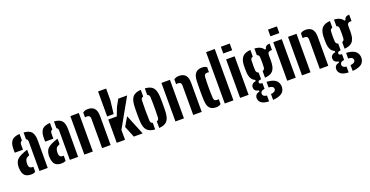

<svg xmlns="http://www.w3.org/2000/svg" viewBox="-34 -1709 5411 2811"><g transform="rotate(-20 2671.0 -303.5)"><path d="M49 -374.5Q48 -384.5 47.5 -405.5Q47 -426.5 48 -446.5Q51 -525 85.8 -564Q120.5 -603 208 -608.5V-506.5Q179 -497.5 176.5 -462Q176 -454 176 -434.8Q176 -415.5 176 -397.5Q176 -379.5 176.5 -374.5ZM296.5 0V-455.5Q296.5 -492.5 270.5 -503.5V-608.5Q359.5 -602.5 393.2 -559.2Q427 -516 426.5 -426L425.5 0ZM30 -130.5Q29 -140 29 -153.2Q29 -166.5 30 -175.5Q33 -215 48.2 -243.8Q63.5 -272.5 95.8 -294.5Q128 -316.5 182.5 -336Q195.5 -341 208.2 -345.2Q221 -349.5 234 -353.5V-267.5Q229 -265.5 224.2 -263Q219.5 -260.5 214.5 -258Q183 -244.5 173.5 -222.2Q164 -200 163 -175Q162 -162 162.2 -156.2Q162.5 -150.5 163 -140Q167.5 -87.5 221.5 -87.5Q229 -87.5 234 -89V-10Q210 7.5 168 7.5Q101 7.5 68.5 -24Q36 -55.5 30 -130.5Z M522.5 -374.5Q521.5 -384.5 521 -405.5Q520.5 -426.5 521.5 -446.5Q524.5 -525 559.2 -564Q594 -603 681.5 -608.5V-506.5Q652.5 -497.5 650 -462Q649.5 -454 649.5 -434.8Q649.5 -415.5 649.5 -397.5Q649.5 -379.5 650 -374.5ZM770 0V-455.5Q770 -492.5 744 -503.5V-608.5Q833 -602.5 866.8 -559.2Q900.5 -516 900 -426L899 0ZM503.5 -130.5Q502.5 -140 502.5 -153.2Q502.5 -166.5 503.5 -175.5Q506.5 -215 521.8 -243.8Q537 -272.5 569.2 -294.5Q601.5 -316.5 656 -336Q669 -341 681.8 -345.2Q694.5 -349.5 707.5 -353.5V-267.5Q702.5 -265.5 697.8 -263Q693 -260.5 688 -258Q656.5 -244.5 647 -222.2Q637.5 -200 636.5 -175Q635.5 -162 635.8 -156.2Q636 -150.5 636.5 -140Q641 -87.5 695 -87.5Q702.5 -87.5 707.5 -89V-10Q683.5 7.5 641.5 7.5Q574.5 7.5 542 -24Q509.5 -55.5 503.5 -130.5Z M1273 0V-462.5Q1272.5 -512.5 1216.5 -512.5Q1206 -512.5 1191.5 -509V-583.5Q1206 -596 1225.2 -602.8Q1244.5 -609.5 1272 -609.5Q1336.5 -609.5 1370.8 -572.5Q1405 -535.5 1405.5 -451V0ZM996 0V-600H1128.5V0Z M1501 -410.5V-800H1626.5V-617.5L1602 -410.5ZM1501 0V-363H1633.5L1683.5 -492.5L1742.5 -600H1881L1630 -154.5V0ZM1695.5 -175.5 1776.5 -313.5 1905 0H1767Z M1928 -176.5Q1927 -198 1926.2 -230.5Q1925.5 -263 1925.5 -299Q1925.5 -335 1926.2 -368.2Q1927 -401.5 1928 -424Q1933.5 -518 1971 -560.5Q2008.5 -603 2096.5 -608.5V-505.5Q2061.5 -494.5 2060.5 -456.5Q2058 -390.5 2058 -308.5Q2058 -226.5 2061 -144Q2062 -104 2096.5 -94V8.5Q2008 2.5 1970.5 -40.8Q1933 -84 1928 -176.5ZM2159.5 8.5V-94Q2193 -103.5 2194 -144Q2196 -203 2196.8 -253.2Q2197.5 -303.5 2196.8 -352.2Q2196 -401 2194 -457Q2193 -496.5 2159.5 -506V-608.5Q2249.5 -602.5 2285.8 -559Q2322 -515.5 2327 -424Q2328.5 -393.5 2329 -347Q2329.5 -300.5 2329 -253.8Q2328.5 -207 2327 -176.5Q2321.5 -84 2285 -40.8Q2248.5 2.5 2159.5 8.5Z M2692.5 0V-462.5Q2692 -512.5 2636 -512.5Q2625.5 -512.5 2611 -509V-583.5Q2625.5 -596 2644.8 -602.8Q2664 -609.5 2691.5 -609.5Q2756 -609.5 2790.2 -572.5Q2824.5 -535.5 2825 -451V0ZM2415.5 0V-600H2548V0Z M3184 0V-800H3319V0ZM2911.5 -149Q2910 -178.5 2909.2 -218.8Q2908.5 -259 2908.8 -302.2Q2909 -345.5 2909.8 -384.5Q2910.5 -423.5 2911.5 -451Q2915 -536.5 2949.8 -573Q2984.5 -609.5 3047.5 -609.5Q3073 -609.5 3091 -604Q3109 -598.5 3123 -588V-509.5Q3112 -512.5 3099.5 -512.5Q3049 -512.5 3046.5 -465.5Q3042 -385.5 3042 -298.5Q3042 -211.5 3046 -138.5Q3047.5 -111.5 3059.5 -99.5Q3071.5 -87.5 3099.5 -87.5Q3112.5 -87.5 3123 -90.5V-13Q3108.5 -2 3089.8 3.8Q3071 9.5 3045.5 9.5Q2981.5 9.5 2948.5 -27.2Q2915.5 -64 2911.5 -149Z M3414 -695.5V-800H3552.5V-695.5ZM3423 0V-600H3555.5V0Z M3804.5 193Q3728 189.5 3693.2 165.8Q3658.5 142 3651.5 107.5Q3650 101 3649.2 91.2Q3648.5 81.5 3649.5 73.5Q3653 49.5 3669.8 32.2Q3686.5 15 3720 10V-9Q3656 -18.5 3649.5 -65.5Q3648 -76.5 3648.5 -82.2Q3649 -88 3649.5 -95.5Q3652 -116 3671 -132.5Q3690 -149 3721.5 -153V-171.5Q3681.5 -189 3661.5 -226Q3641.5 -263 3638 -321Q3636.5 -359.5 3636.5 -384.8Q3636.5 -410 3638 -441.5Q3644 -524 3683 -563.5Q3722 -603 3804.5 -608.5V-505.5Q3768.5 -495.5 3767.5 -456.5Q3766 -416.5 3765.8 -378.8Q3765.5 -341 3767.5 -306Q3770 -267 3805 -256V-151.5Q3777.5 -149.5 3766.8 -142.5Q3756 -135.5 3756 -123V-119Q3756 -106.5 3765 -100.2Q3774 -94 3804.5 -91.5V-1.5Q3750 4 3742 36.5Q3739.5 43.5 3739.8 51Q3740 58.5 3742 64.5Q3750 96.5 3804.5 101.5ZM3867 -153.5V-256.5Q3900 -267.5 3902 -302.5Q3904.5 -337.5 3904.2 -377.5Q3904 -417.5 3902 -458.5Q3899.5 -495.5 3867 -505V-608.5Q3968.5 -602 4004.5 -542.5H4023.5Q4031 -599 4101 -600V-500H4086.5Q4061 -500 4046.8 -487.8Q4032.5 -475.5 4032.5 -444.5V-417Q4033 -390.5 4033.2 -370.8Q4033.5 -351 4031.5 -321Q4026.5 -238.5 3988.5 -198.8Q3950.5 -159 3867 -153.5ZM3867 192.5V101.5Q3897.5 98.5 3916.5 89Q3935.5 79.5 3941 62.5Q3947 48 3940 32Q3935.5 16.5 3916.5 8.8Q3897.5 1 3867 -1.5V-89Q3954 -84 3998 -54.8Q4042 -25.5 4051.5 29.5Q4052.5 37.5 4053 48.8Q4053.5 60 4051.5 73Q4042.5 134.5 3992 161.2Q3941.5 188 3867 192.5Z M4148.5 -695.5V-800H4287V-695.5ZM4157.5 0V-600H4290V0Z M4664.5 0V-462.5Q4664 -512.5 4608 -512.5Q4597.5 -512.5 4583 -509V-583.5Q4597.5 -596 4616.8 -602.8Q4636 -609.5 4663.5 -609.5Q4728 -609.5 4762.2 -572.5Q4796.5 -535.5 4797 -451V0ZM4387.5 0V-600H4520V0Z M5044 193Q4967.5 189.5 4932.8 165.8Q4898 142 4891 107.5Q4889.5 101 4888.8 91.2Q4888 81.5 4889 73.5Q4892.5 49.5 4909.2 32.2Q4926 15 4959.5 10V-9Q4895.5 -18.5 4889 -65.5Q4887.5 -76.5 4888 -82.2Q4888.5 -88 4889 -95.5Q4891.5 -116 4910.5 -132.5Q4929.5 -149 4961 -153V-171.5Q4921 -189 4901 -226Q4881 -263 4877.5 -321Q4876 -359.5 4876 -384.8Q4876 -410 4877.5 -441.5Q4883.5 -524 4922.5 -563.5Q4961.5 -603 5044 -608.5V-505.5Q5008 -495.5 5007 -456.5Q5005.5 -416.5 5005.2 -378.8Q5005 -341 5007 -306Q5009.5 -267 5044.5 -256V-151.5Q5017 -149.5 5006.2 -142.5Q4995.5 -135.5 4995.5 -123V-119Q4995.5 -106.5 5004.5 -100.2Q5013.5 -94 5044 -91.5V-1.5Q4989.5 4 4981.5 36.5Q4979 43.5 4979.2 51Q4979.5 58.5 4981.5 64.5Q4989.5 96.5 5044 101.5ZM5106.5 -153.5V-256.5Q5139.5 -267.5 5141.5 -302.5Q5144 -337.5 5143.8 -377.5Q5143.5 -417.5 5141.5 -458.5Q5139 -495.5 5106.5 -505V-608.5Q5208 -602 5244 -542.5H5263Q5270.5 -599 5340.5 -600V-500H5326Q5300.5 -500 5286.2 -487.8Q5272 -475.5 5272 -444.5V-417Q5272.5 -390.5 5272.8 -370.8Q5273 -351 5271 -321Q5266 -238.5 5228 -198.8Q5190 -159 5106.5 -153.5ZM5106.5 192.5V101.5Q5137 98.5 5156 89Q5175 79.5 5180.5 62.5Q5186.5 48 5179.5 32Q5175 16.5 5156 8.8Q5137 1 5106.5 -1.5V-89Q5193.5 -84 5237.5 -54.8Q5281.5 -25.5 5291 29.5Q5292 37.5 5292.5 48.8Q5293 60 5291 73Q5282 134.5 5231.5 161.2Q5181 188 5106.5 192.5Z"/></g></svg>

Font: Big Shoulders Stencil Text ExtraBold
Style: Regular
Weight: 800
Designer: Patric King
Foundry: XO Type Co
Version: Version 1.000